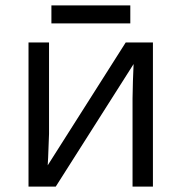

<svg xmlns="http://www.w3.org/2000/svg" viewBox="-20 -693 674 713"><path d="M162.1 -535.2V-195.8L158.7 -106.9L157.2 -79.1L446.8 -535.2H547.9V0H472.2V-327.1L473.6 -391.6L476.1 -455.1L187 0H85.9V-535.2ZM170.9 -672.9H463.9V-606H170.9Z"/></svg>

Font: HunimalSansv1.5
Style: Regular
Weight: 400
Foundry: Ascender Corporation
Version: Version 1.10